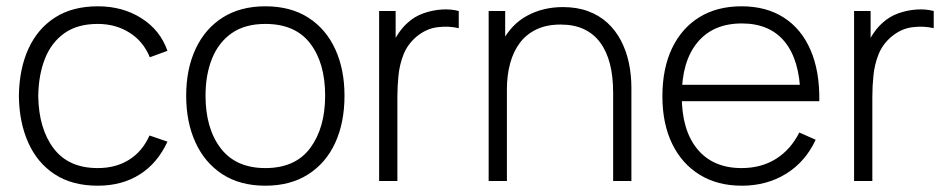

<svg xmlns="http://www.w3.org/2000/svg" viewBox="-20 -575 3012 610"><path d="M290.5 15Q209.5 15 154 -21.2Q98.5 -57.5 69.8 -121.8Q41 -186 40 -270Q41 -355.5 70.2 -419.8Q99.5 -484 155 -519.5Q210.5 -555 291 -555Q369.5 -555 429.2 -517.2Q489 -479.5 512 -413.5L456 -393Q435.5 -443.5 391.5 -471.2Q347.5 -499 290.5 -499Q226.5 -499 185 -469.8Q143.5 -440.5 123 -389Q102.5 -337.5 101.5 -270Q103 -166.5 150.2 -103.8Q197.5 -41 290.5 -41Q348 -41 390.2 -67.5Q432.5 -94 455 -144.5L512 -125Q480.5 -56.5 424 -20.8Q367.5 15 290.5 15Z M823 15Q742.5 15 686.5 -21.5Q630.5 -58 601 -122.5Q571.5 -187 571.5 -271Q571.5 -355.5 601.5 -419.8Q631.5 -484 687.8 -519.5Q744 -555 823 -555Q903.5 -555 959.8 -518.8Q1016 -482.5 1045.2 -418.5Q1074.5 -354.5 1074.5 -271Q1074.5 -185.5 1045 -121.2Q1015.5 -57 959 -21Q902.5 15 823 15ZM823 -41Q918.5 -41 965.8 -105Q1013 -169 1013 -271Q1013 -375 965.5 -437Q918 -499 823 -499Q758.5 -499 716.5 -469.8Q674.5 -440.5 653.8 -389.2Q633 -338 633 -271Q633 -167 681.2 -104Q729.5 -41 823 -41Z M1184.5 0V-540H1237V-410.5L1224 -427.5Q1233 -450.5 1246.8 -470.2Q1260.5 -490 1275 -502.5Q1296.5 -522.5 1325.5 -532.8Q1354.5 -543 1384 -544.8Q1413.5 -546.5 1437.5 -540V-485.5Q1405.5 -493 1369.5 -488.5Q1333.5 -484 1302 -457.5Q1274.5 -433.5 1262 -401.8Q1249.5 -370 1246 -335.2Q1242.5 -300.5 1242.5 -267.5V0Z M1928 0V-281Q1928 -332 1917.8 -372Q1907.5 -412 1886.8 -440Q1866 -468 1834.8 -482.5Q1803.5 -497 1761 -497Q1717 -497 1684.8 -481.8Q1652.5 -466.5 1631.8 -439Q1611 -411.5 1600.8 -373.8Q1590.5 -336 1590.5 -291.5L1545 -297Q1545 -384.5 1574.8 -441.2Q1604.5 -498 1655 -525.2Q1705.5 -552.5 1768.5 -552.5Q1813 -552.5 1848.2 -539.5Q1883.5 -526.5 1909.5 -502.8Q1935.5 -479 1952.5 -446.8Q1969.5 -414.5 1977.8 -376Q1986 -337.5 1986 -295.5V0ZM1532.5 0V-540H1585V-418.5H1590.5V0Z M2337 15Q2259.5 15 2203 -19.8Q2146.5 -54.5 2115.5 -118.2Q2084.5 -182 2084.5 -269Q2084.5 -357.5 2115.2 -421.8Q2146 -486 2202.2 -520.5Q2258.5 -555 2336 -555Q2414.5 -555 2470.2 -519.2Q2526 -483.5 2555.2 -416Q2584.5 -348.5 2583 -253.5H2523V-273.5Q2520.5 -384.5 2473 -442.5Q2425.5 -500.5 2337 -500.5Q2245.5 -500.5 2195.8 -440.2Q2146 -380 2146 -270Q2146 -161 2195.8 -101Q2245.5 -41 2336 -41Q2398.5 -41 2445.2 -70.2Q2492 -99.5 2519.5 -154L2571.5 -131Q2539 -61 2477.5 -23Q2416 15 2337 15ZM2124 -253.5V-305.5H2550.5V-253.5Z M2693.5 0V-540H2746V-410.5L2733 -427.5Q2742 -450.5 2755.8 -470.2Q2769.5 -490 2784 -502.5Q2805.5 -522.5 2834.5 -532.8Q2863.5 -543 2893 -544.8Q2922.5 -546.5 2946.5 -540V-485.5Q2914.5 -493 2878.5 -488.5Q2842.5 -484 2811 -457.5Q2783.5 -433.5 2771 -401.8Q2758.5 -370 2755 -335.2Q2751.5 -300.5 2751.5 -267.5V0Z"/></svg>

Font: Manrope ExtraLight Light
Style: Regular
Weight: 300
Version: Version 4.504